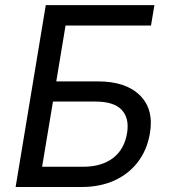

<svg xmlns="http://www.w3.org/2000/svg" viewBox="-20 -748 686 768"><path d="M42.5 0 163.1 -727.5H597.7L584 -646H242.2L205.1 -422.4H372.1Q482.9 -422.4 539.6 -366.7Q596.2 -311 579.6 -214.4Q568.4 -148.4 531.7 -100.3Q495.1 -52.2 437.7 -26.1Q380.4 0 306.2 0ZM148.4 -81.1H314Q386.2 -81.1 431.9 -115.7Q477.5 -150.4 488.3 -215.8Q498 -274.9 467 -308.3Q436 -341.8 360.8 -341.8H191.9Z"/></svg>

Font: Inter Variable
Style: Italic
Weight: 400
Italic angle: -9.39999°
Designer: Rasmus Andersson
Foundry: rsms
Version: Version 4.001;git-9221beed3